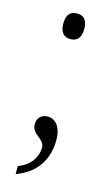

<svg xmlns="http://www.w3.org/2000/svg" viewBox="-108 -565 438 760"><g transform="rotate(15 110.5 -184.5)"><path d="M110 -418C134 -418 153 -431 153 -471C153 -511 134 -523 110 -523C86 -523 67 -511 67 -471C67 -431 86 -418 110 -418ZM39 121V154C127 123 160 54 160 -17C160 -73 134 -99 103 -99C79 -99 61 -83 61 -57C61 -13 113 -11 113 26C113 61 91 103 39 121Z"/></g></svg>

Font: Noto Serif Thai Condensed Light
Style: Regular
Weight: 300
Width: 3
Designer: Monotype Design Team
Foundry: Monotype Imaging Inc.
Version: Version 2.002